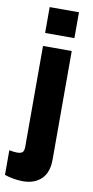

<svg xmlns="http://www.w3.org/2000/svg" viewBox="-125 -738 483 994"><g transform="rotate(10 116.5 -241.0)"><path d="M-25 199V69Q0 74 15 74Q35.5 74 44.2 66.8Q53 59.5 53 36V-493H204V78Q204 146 168 180.5Q132 215 71 215Q49.5 215 23.8 210.8Q-2 206.5 -25 199ZM52 -697H206V-561H52Z"/></g></svg>

Font: HK Grotesk Black
Style: Regular
Weight: 900
Designer: Alfredo Marco Pradil
Foundry: Hanken Design Co.
Version: Version 3.001